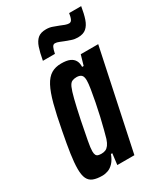

<svg xmlns="http://www.w3.org/2000/svg" viewBox="-177 -772 741 857"><g transform="rotate(-30 193.5 -343.5)"><path d="M91 8Q63 8 45 1Q27 -6 18.5 -23.5Q10 -41 10 -73Q10 -105 16.5 -149Q23 -193 35 -255Q49 -330 62.5 -381Q76 -432 92 -462Q108 -492 129.5 -505Q151 -518 181 -518Q209 -518 225 -511Q241 -504 248.5 -490.5Q256 -477 255 -458H263L278 -510H368L260 0H172L179 -57H172Q163 -32 149.5 -17.5Q136 -3 121 2.5Q106 8 91 8ZM137 -79Q149 -79 158 -83Q167 -87 174.5 -97Q182 -107 188 -125Q192 -139 199 -165.5Q206 -192 213.5 -224.5Q221 -257 227.5 -290.5Q234 -324 238.5 -352Q243 -380 243 -395Q243 -416 234.5 -423.5Q226 -431 210 -431Q197 -431 187 -426.5Q177 -422 169.5 -405Q162 -388 153 -352.5Q144 -317 131 -255Q119 -194 112.5 -160Q106 -126 106 -109Q106 -96 109.5 -89.5Q113 -83 120 -81Q127 -79 137 -79ZM117 -569Q124 -608 132.5 -633Q141 -658 156 -671Q171 -684 199 -684Q217 -684 231.5 -678.5Q246 -673 260 -668Q271 -663 282.5 -659Q294 -655 302 -655Q312 -655 317 -665Q322 -675 325 -695H387Q381 -658 372.5 -633Q364 -608 348.5 -594.5Q333 -581 305 -581Q288 -581 274 -586Q260 -591 246 -596Q235 -600 223.5 -605Q212 -610 202 -610Q193 -610 188 -599.5Q183 -589 179 -569Z"/></g></svg>

Font: Saira UltraCondensed
Style: Bold Italic
Weight: 700
Width: 1
Italic angle: -12°
Designer: Hector Gatti with collaboration of the Omnibus-Type team
Foundry: Omnibus-Type
Version: Version 1.101